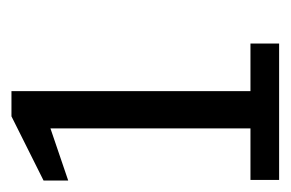

<svg xmlns="http://www.w3.org/2000/svg" viewBox="-106 -781 507 335"><g transform="rotate(-90 147.5 -613.5)"><path d="M239 -430H156V-847H112L0 -791V-748L91 -779V-430H1V-380H239Z"/></g></svg>

Font: 18Franklin
Style: Regular
Weight: 400
Designer: Pablo Impallari, Rodrigo Fuenzalida (Modified by Dan O. Williams)
Version: Version 0.025;PS 000.025;hotconv 1.0.88;makeotf.lib2.5.64775